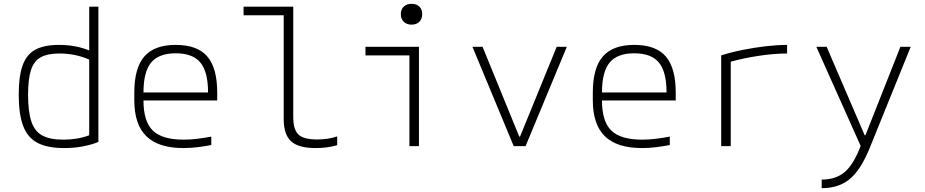

<svg xmlns="http://www.w3.org/2000/svg" viewBox="-20 -765 4840 1005"><path d="M315 10Q369 10 415 1Q461 -8 495 -22V-730H447V-501Q376 -530 288 -530Q211 -530 165 -505Q119 -480 98.5 -423Q78 -366 78 -270Q78 -168 101 -106.5Q124 -45 176 -17.5Q228 10 315 10ZM447 -453V-57Q387 -34 311 -34Q241 -34 201 -56Q161 -78 144 -129.5Q127 -181 127 -269Q127 -351 142 -398Q157 -445 193 -465Q229 -485 291 -485Q375 -485 447 -453Z M940 10Q810 10 746.5 -51.5Q683 -113 683 -240V-280Q683 -409 735.5 -469.5Q788 -530 900 -530Q1013 -530 1065 -469.5Q1117 -409 1117 -280V-239H731Q731 -129 780 -81.5Q829 -34 941 -34Q976 -34 1013 -38.5Q1050 -43 1086 -50V-6Q1052 1 1014 5.5Q976 10 940 10ZM731 -281H1069Q1069 -389 1029 -437.5Q989 -486 900 -486Q811 -486 771 -437.5Q731 -389 731 -281Z M1633 10Q1542 10 1503.5 -25.5Q1465 -61 1465 -143V-685H1255V-730H1515V-152Q1515 -86 1542.5 -60.5Q1570 -35 1640 -35Q1698 -35 1745 -51V-5Q1717 3 1689.5 6.5Q1662 10 1633 10Z M2123 0V-475H1893V-520H2173V0ZM2134 -636Q2109 -636 2093.5 -651Q2078 -666 2078 -691Q2078 -716 2093.5 -730.5Q2109 -745 2134 -745Q2160 -745 2175 -730.5Q2190 -716 2190 -691Q2190 -666 2175 -651Q2160 -636 2134 -636Z M2669 0 2453 -520H2506L2698 -50H2702L2894 -520H2947L2731 0Z M3340 10Q3210 10 3146.5 -51.5Q3083 -113 3083 -240V-280Q3083 -409 3135.5 -469.5Q3188 -530 3300 -530Q3413 -530 3465 -469.5Q3517 -409 3517 -280V-239H3131Q3131 -129 3180 -81.5Q3229 -34 3341 -34Q3376 -34 3413 -38.5Q3450 -43 3486 -50V-6Q3452 1 3414 5.5Q3376 10 3340 10ZM3131 -281H3469Q3469 -389 3429 -437.5Q3389 -486 3300 -486Q3211 -486 3171 -437.5Q3131 -389 3131 -281Z M3755 -475Q3808 -492 3868.5 -504Q3929 -516 3989 -523Q4049 -530 4100 -530V-485Q4033 -485 3953 -473Q3873 -461 3805 -442V0H3755Z M4281 175Q4355 175 4401.5 135.5Q4448 96 4485 -1L4253 -520H4307L4506 -57H4510L4693 -520H4747L4531 13Q4485 125 4427.5 172.5Q4370 220 4281 220Z"/></svg>

Font: M PLUS Code Latin 60 Light
Style: Regular
Weight: 300
Width: 7
Monospace: yes
Designer: Coji Morishita
Foundry: UNDERFOREST DESIGN
Version: Version 1.005; ttfautohint (v1.8.3)